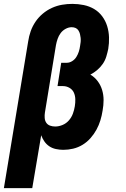

<svg xmlns="http://www.w3.org/2000/svg" viewBox="-27 -763 647 988"><path d="M-7 205 118 -550Q122 -577 131 -602.5Q140 -628 155.5 -651Q171 -674 193 -692.5Q215 -711 240.5 -722.5Q266 -734 292.5 -738.5Q319 -743 345 -743Q375 -743 404 -737Q433 -731 457.5 -716.5Q482 -702 499 -679Q516 -656 524.5 -628.5Q533 -601 534 -571Q535 -541 530 -511Q526 -492 520 -472Q514 -452 502 -434.5Q490 -417 473.5 -403Q457 -389 438 -379Q460 -366 475.5 -345.5Q491 -325 498.5 -300Q506 -275 506 -248Q506 -221 501 -194Q497 -168 489.5 -143.5Q482 -119 469.5 -96Q457 -73 439 -52.5Q421 -32 398 -18Q375 -4 349.5 2Q324 8 299 8Q299 8 299 8Q299 8 299 8Q280 8 261 4Q242 0 227 -10Q212 -20 201.5 -35Q191 -50 185 -67L139 205ZM257 -112Q276 -112 295 -120Q314 -128 327.5 -143.5Q341 -159 348 -178Q355 -197 358 -216Q361 -234 360.5 -252.5Q360 -271 353 -286.5Q346 -302 330.5 -311Q315 -320 297 -320H269L288 -440H317Q331 -440 344.5 -448.5Q358 -457 366 -470Q374 -483 378.5 -497Q383 -511 385 -526Q387 -536 388 -547Q389 -558 388 -568Q387 -578 384.5 -588Q382 -598 376.5 -606.5Q371 -615 362 -619Q353 -623 342 -623Q326 -623 310.5 -614.5Q295 -606 285 -592.5Q275 -579 269.5 -563Q264 -547 261 -531L204 -183Q204 -183 204 -183Q204 -183 204 -183Q202 -170 203 -156Q204 -142 211 -131.5Q218 -121 230.5 -116.5Q243 -112 257 -112Z"/></svg>

Font: Iosevka Curly Slab HvEx
Style: Italic
Weight: 900
Width: 7
Italic angle: -9°
Monospace: yes
Designer: Belleve Invis
Foundry: Belleve Invis
Version: Version 11.1.0; ttfautohint (v1.8.3)